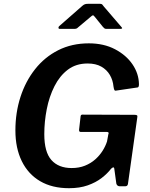

<svg xmlns="http://www.w3.org/2000/svg" viewBox="-20 -980 787 1010"><path d="M343 10Q254 10 191 -27Q128 -64 94.5 -132.5Q61 -201 61 -294Q61 -387 87.5 -469.5Q114 -552 164.5 -616Q215 -680 286.5 -716Q358 -752 447 -752Q526 -752 585 -721Q644 -690 677 -641.5Q710 -593 711 -537Q711 -521 704 -520L588 -503Q584 -502 581.5 -507Q579 -512 577 -525Q574 -558 558 -585.5Q542 -613 513 -629.5Q484 -646 441 -646Q380 -646 337 -613.5Q294 -581 266.5 -526.5Q239 -472 226 -406Q213 -340 213 -274Q213 -180 250.5 -138Q288 -96 357 -96Q396 -96 427 -108.5Q458 -121 481 -141.5Q504 -162 519.5 -186.5Q535 -211 543 -236L550 -274Q556 -286 541 -286H404Q395 -286 396 -298L404 -368Q405 -377 413 -377L688 -376Q698 -376 701 -373Q704 -370 702 -361L653 -12Q651 0 638 0H611Q596 0 592 -14L581 -94Q580 -100 575.5 -99.5Q571 -99 564 -92Q545 -67 514.5 -43.5Q484 -20 441.5 -5Q399 10 343 10ZM521 -839 479 -891Q472 -900 468.5 -899.5Q465 -899 455 -890L392 -837Q386 -831 381.5 -829.5Q377 -828 369 -828H295Q288 -828 287.5 -833.5Q287 -839 292 -843L414 -950Q421 -956 427.5 -958Q434 -960 445 -960H506Q515 -960 519 -955Q523 -950 526 -946L617 -840Q624 -833 622 -830.5Q620 -828 611 -828H539Q533 -828 529 -831Q525 -834 521 -839Z"/></svg>

Font: Libre Franklin Thin SemiBold
Style: Italic
Weight: 600
Italic angle: -8°
Version: Version 3.000